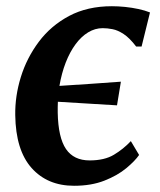

<svg xmlns="http://www.w3.org/2000/svg" viewBox="-20 -587 514 617"><path d="M218 10Q132.5 10 81.5 -47.2Q30.5 -104.5 29 -217Q28 -278 47 -339.5Q66 -401 104.8 -452.8Q143.5 -504.5 202.2 -535.8Q261 -567 339.5 -567Q359.5 -567 381.8 -564.8Q404 -562.5 425 -558Q446 -553.5 462 -547L435 -437.5H417.5Q396.5 -465 377.5 -477.5Q358.5 -490 341.8 -493.2Q325 -496.5 310 -496.5Q285.5 -496.5 263.2 -483Q241 -469.5 222.8 -444.8Q204.5 -420 191.2 -386Q178 -352 171 -311Q221.5 -314.5 270 -317.5Q318.5 -320.5 368.5 -324.5L356 -248.5Q314 -251 268 -253.8Q222 -256.5 166 -260Q165.5 -251.5 165.5 -242.8Q165.5 -234 165.5 -225Q167 -145 192 -108.2Q217 -71.5 268 -71.5Q316 -71.5 346.2 -89.8Q376.5 -108 400.5 -133.5L427 -89Q414 -70 385.8 -46.5Q357.5 -23 315.5 -6.5Q273.5 10 218 10Z"/></svg>

Font: Merriweather 20pt
Style: Bold Italic
Weight: 700
Italic angle: -7.8°
Version: Version 2.101